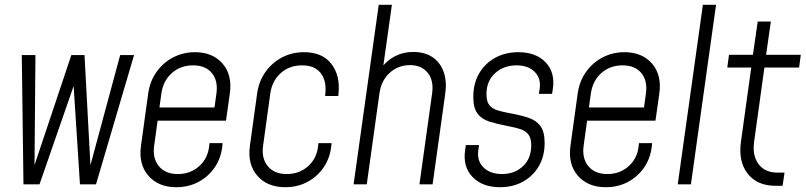

<svg xmlns="http://www.w3.org/2000/svg" viewBox="-20 -770 3365 802"><path d="M78 0 71 -540H128L124 -55L116 -56L278 -540H333L359 -56L351 -55L482 -540H540L381 0H314L286 -435H296L145 0Z M716.5 12Q641.5 12 599.8 -36Q558 -84 569 -162L599 -379Q606 -430.5 633.8 -469.5Q661.5 -508.5 703.2 -530.2Q745 -552 794.5 -552Q868.5 -552 909.8 -504.2Q951 -456.5 940 -379L924 -266H625L632 -321H876L884 -379Q891.5 -432.5 865 -464.8Q838.5 -497 786.5 -497Q734 -497 697.8 -464.8Q661.5 -432.5 654 -379L624 -162Q616.5 -109 643.5 -76Q670.5 -43 723 -43Q775.5 -43 812.2 -76Q849 -109 854 -162L855 -172H910L909 -162Q904 -111.5 877.8 -72.2Q851.5 -33 809.8 -10.5Q768 12 716.5 12Z M1365 -172 1364 -162Q1359 -111.5 1332.8 -72.2Q1306.5 -33 1264.8 -10.5Q1223 12 1171.5 12Q1096.5 12 1054.8 -36Q1013 -84 1024 -162L1054 -379Q1061 -429.5 1088.2 -468.5Q1115.5 -507.5 1157.2 -529.8Q1199 -552 1250 -552Q1326 -552 1363.8 -503.8Q1401.5 -455.5 1394 -379L1393 -369H1338L1339 -379Q1344.5 -432.5 1319.5 -464.8Q1294.5 -497 1242 -497Q1189 -497 1152.8 -464.8Q1116.5 -432.5 1109 -379L1079 -162Q1071.5 -109 1098.5 -76Q1125.5 -43 1178 -43Q1230.5 -43 1267.2 -76Q1304 -109 1309 -162L1310 -172Z M1457 0 1562 -750H1617L1578 -473L1571 -484Q1595 -517 1629.5 -535Q1664 -553 1706 -553Q1755 -553 1787.2 -530.8Q1819.5 -508.5 1833.2 -469.5Q1847 -430.5 1840 -380L1787 0H1732L1785 -380Q1792.5 -433.5 1766.8 -465.8Q1741 -498 1693 -498Q1643 -498 1607.8 -465.8Q1572.5 -433.5 1565 -380L1512 0Z M2068.5 12Q1995 12 1953.8 -30.8Q1912.5 -73.5 1923 -144L1926 -164H1981L1978 -143Q1971.5 -98 1999.8 -70.5Q2028 -43 2076.5 -43Q2129.5 -43 2164.2 -75.5Q2199 -108 2199 -162.5Q2199 -193 2187.2 -208.2Q2175.5 -223.5 2154 -230.5Q2132.5 -237.5 2103 -243Q2058 -251.5 2025.2 -261.8Q1992.5 -272 1974.8 -295.2Q1957 -318.5 1957 -365.5Q1957 -422 1981.8 -464Q2006.5 -506 2049 -529Q2091.5 -552 2145 -552Q2219.5 -552 2259.8 -509Q2300 -466 2289 -397L2286 -378H2231L2234 -397Q2241 -442 2213.8 -469.5Q2186.5 -497 2137.5 -497Q2084 -497 2048 -464.2Q2012 -431.5 2012 -376.5Q2012 -346 2024 -331Q2036 -316 2058 -309.2Q2080 -302.5 2110 -297Q2154.5 -289 2187 -278.2Q2219.5 -267.5 2237.2 -243.8Q2255 -220 2255 -173Q2255 -117.5 2230.8 -76Q2206.5 -34.5 2164.5 -11.2Q2122.5 12 2068.5 12Z M2510.5 12Q2435.5 12 2393.8 -36Q2352 -84 2363 -162L2393 -379Q2400 -430.5 2427.8 -469.5Q2455.5 -508.5 2497.2 -530.2Q2539 -552 2588.5 -552Q2662.5 -552 2703.8 -504.2Q2745 -456.5 2734 -379L2718 -266H2419L2426 -321H2670L2678 -379Q2685.5 -432.5 2659 -464.8Q2632.5 -497 2580.5 -497Q2528 -497 2491.8 -464.8Q2455.5 -432.5 2448 -379L2418 -162Q2410.5 -109 2437.5 -76Q2464.5 -43 2517 -43Q2569.5 -43 2606.2 -76Q2643 -109 2648 -162L2649 -172H2704L2703 -162Q2698 -111.5 2671.8 -72.2Q2645.5 -33 2603.8 -10.5Q2562 12 2510.5 12Z M2811 0 2916 -750H2971L2866 0Z M3219 6Q3143 6 3103.2 -44.5Q3063.5 -95 3075 -178L3118 -488H3018L3025 -541H3125L3145 -680H3200L3180 -541H3325L3318 -488H3173L3130 -178Q3122 -119.5 3148.8 -84.2Q3175.5 -49 3227 -49H3257L3249 6Z"/></svg>

Font: Mohave Light
Style: Italic
Weight: 300
Italic angle: -8°
Designer: Gumpita Rahayu
Foundry: Tokotype
Version: Version 2.003